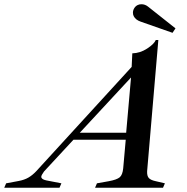

<svg xmlns="http://www.w3.org/2000/svg" viewBox="-103 -887 884 907"><path d="M676 -21 667 0H346L355 -21L411 -31Q449 -38 462.5 -49.5Q476 -61 479 -92L491 -227H244L105 -77Q92 -59 92 -52Q92 -40 115 -35L187 -21L178 0H-83L-74 -21L-15 -32Q12 -37 31 -48Q50 -59 68 -78L519 -571L522 -635Q559 -636 592 -657.5Q625 -679 633 -698H645L592 -78Q591 -56 600 -46Q609 -36 633 -31ZM493 -260 516 -521 274 -260ZM561 -785Q538 -793 529 -810Q525 -817 525 -827Q525 -838 531 -848Q537 -858 547 -863Q555 -867 565 -867Q582 -867 596 -856L726 -753L712 -732Z"/></svg>

Font: Ibarra Real Nova
Style: Italic
Weight: 400
Italic angle: -22°
Designer: Jose Maria Ribagorda & Octavio Pardo
Foundry: Octavio Pardo
Version: Version 1.014